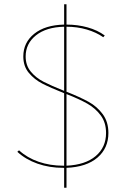

<svg xmlns="http://www.w3.org/2000/svg" viewBox="-20 -778 594 898"><path d="M291 7V100H280V7H276Q211 7 155.5 -12.5Q100 -32 61 -68L69 -75Q107 -40 160.5 -21.5Q214 -3 276 -3H280V-342Q215 -368 178 -387Q141 -406 115 -437Q89 -468 89 -514Q89 -579 140 -620Q191 -661 280 -663V-758H291V-663Q343 -663 389.5 -650Q436 -637 470 -612L463 -604Q430 -627 385.5 -640Q341 -653 291 -653V-349Q354 -324 394 -302Q434 -280 460.5 -244Q487 -208 487 -156Q487 -85 436 -41Q385 3 291 7ZM280 -353V-653Q196 -651 148 -612.5Q100 -574 100 -514Q100 -472 124 -443Q148 -414 184 -395.5Q220 -377 280 -353ZM476 -156Q476 -205 451 -238.5Q426 -272 388 -293.5Q350 -315 291 -338V-3Q379 -7 427.5 -48Q476 -89 476 -156Z"/></svg>

Font: Ysabeau SC Hairline
Style: Regular
Weight: 100
Designer: Christian Thalmann (Catharsis Fonts)
Version: Version 0.003